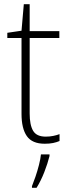

<svg xmlns="http://www.w3.org/2000/svg" viewBox="-20 -678 328 919"><path d="M199 -24Q218 -24 235 -27.5Q252 -31 265 -36V-3Q251 3 234 6.5Q217 10 194 10Q134 10 108.5 -26.5Q83 -63 83 -133V-496H15V-521L83 -531L94 -658H122V-529H264V-496H122V-135Q122 -80 138.5 -52Q155 -24 199 -24ZM217 69Q208 105 192 146Q176 187 155 221H133V213Q140 196 149.5 168.5Q159 141 166.5 111.5Q174 82 176 61H217Z"/></svg>

Font: Noto Sans Sinhala UI SemiCondensed ExtraLight
Style: Regular
Weight: 200
Width: 4
Designer: Jelle Bosma - Monotype Design Team
Foundry: Monotype Imaging Inc.
Version: Version 2.006; ttfautohint (v1.8.4.7-5d5b)